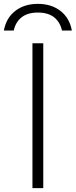

<svg xmlns="http://www.w3.org/2000/svg" viewBox="-71 -974 392 994"><path d="M301 -816H250Q240 -860 209 -884.5Q178 -909 125 -909Q72 -909 41 -884.5Q10 -860 0 -816H-51Q-39 -881 8 -917.5Q55 -954 125 -954Q195 -954 242 -917.5Q289 -881 301 -816ZM97 -750H153V0H97Z"/></svg>

Font: Bounded
Style: Regular
Weight: 200
Designer: Vlad Churkin
Version: Version 1.0